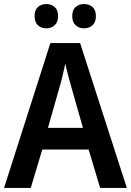

<svg xmlns="http://www.w3.org/2000/svg" viewBox="-20 -929 647 949"><path d="M475 0 418 -190H189L132 0H0L229 -716H376L607 0ZM335 -490Q328 -514 318 -551.5Q308 -589 303 -615Q297 -587 288 -549.5Q279 -512 272 -490L217 -297H390ZM151 -849Q151 -880 167.5 -894.5Q184 -909 209 -909Q233 -909 250 -894.5Q267 -880 267 -849Q267 -819 250 -804Q233 -789 209 -789Q184 -789 167.5 -804Q151 -819 151 -849ZM337 -849Q337 -880 354 -894.5Q371 -909 396 -909Q420 -909 437 -894.5Q454 -880 454 -849Q454 -819 437 -804Q420 -789 396 -789Q371 -789 354 -804Q337 -819 337 -849Z"/></svg>

Font: Noto Sans SemiCondensed SemiBold
Style: Regular
Weight: 600
Width: 4
Designer: Monotype Design Team
Foundry: Monotype Imaging Inc.
Version: Version 2.013; ttfautohint (v1.8.4.7-5d5b)